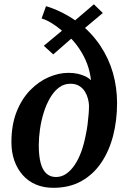

<svg xmlns="http://www.w3.org/2000/svg" viewBox="-20 -884 606 916"><path d="M234.5 12Q187.5 12 150.5 -4Q113.5 -20 87.8 -49.5Q62 -79 48.2 -118.5Q34.5 -158 34.5 -205Q34.5 -288.5 59.2 -350.8Q84 -413 124.5 -454.2Q165 -495.5 212.8 -516Q260.5 -536.5 307 -536.5Q330.5 -536.5 350.8 -532Q371 -527.5 387.2 -519.8Q403.5 -512 414 -501Q410 -540.5 396 -578.5Q382 -616.5 357.2 -653.2Q332.5 -690 294.5 -724.5L356 -731L234 -624.5L189 -665.5L314 -769.5L305.5 -710.5Q278.5 -737.5 243.8 -762.2Q209 -787 178.5 -796L199.5 -854.5Q234.5 -845 279.8 -822Q325 -799 364.5 -768L311.5 -764L428 -863.5L470.5 -822L349 -720L354.5 -777Q417.5 -727.5 458.2 -666.5Q499 -605.5 518.8 -536Q538.5 -466.5 538.5 -392Q538.5 -310 519.8 -237Q501 -164 463.2 -108Q425.5 -52 368.5 -20Q311.5 12 234.5 12ZM247 -39.5Q273.5 -39.5 295.8 -54.8Q318 -70 336.2 -97Q354.5 -124 367.8 -160.5Q381 -197 389 -239.5Q394.5 -264 397.8 -290.5Q401 -317 403 -341.2Q405 -365.5 404.5 -382.5Q404 -396 399.5 -413.5Q395 -431 385 -447.2Q375 -463.5 358 -474Q341 -484.5 316 -484.5Q285 -484.5 260.8 -466Q236.5 -447.5 218.5 -416.2Q200.5 -385 188.5 -346.5Q176.5 -308 170.8 -267.8Q165 -227.5 165 -191.5Q165 -141 173.8 -107.2Q182.5 -73.5 201 -56.5Q219.5 -39.5 247 -39.5Z"/></svg>

Font: Merriweather 36pt SemiBold
Style: Italic
Weight: 600
Italic angle: -7.8°
Version: Version 2.101